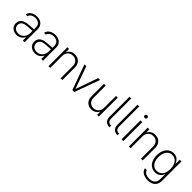

<svg xmlns="http://www.w3.org/2000/svg" viewBox="291 -2155 3813 3813"><g transform="rotate(45 2197.5 -248.5)"><path d="M240.2 -303.7Q276.4 -306.6 319.3 -309.6Q362.3 -312.5 391.6 -314V-371.1Q391.6 -408.7 375 -436.3Q358.4 -463.9 327.4 -479Q296.4 -494.1 253.9 -494.1Q199.7 -494.1 162.1 -470.2Q124.5 -446.3 114.3 -405.3H63.5Q69.3 -445.3 95.5 -475.3Q121.6 -505.4 163.3 -521.7Q205.1 -538.1 255.9 -538.1Q303.7 -538.1 345.7 -520.5Q387.7 -502.9 414.1 -464.4Q440.4 -425.8 440.4 -367.2V0H391.6V-91.8H387.7Q366.2 -46.4 322.5 -17.3Q278.8 11.7 218.8 11.7Q171.9 11.7 133.1 -7.1Q94.2 -25.9 71.5 -61.5Q48.8 -97.2 48.8 -146.5Q48.8 -216.3 97.9 -256.3Q147 -296.4 240.2 -303.7ZM224.6 -33.2Q272.9 -33.2 311 -56.6Q349.1 -80.1 370.4 -120.8Q391.6 -161.6 391.6 -211.9V-272L359.4 -269.5Q279.8 -263.2 250 -261.7Q170.9 -256.3 134.3 -225.6Q97.7 -194.8 97.7 -144.5Q97.7 -110.8 114.3 -85.4Q130.9 -60.1 159.7 -46.6Q188.5 -33.2 224.6 -33.2Z M757.8 -303.7Q793.9 -306.6 836.9 -309.6Q879.9 -312.5 909.2 -314V-371.1Q909.2 -408.7 892.6 -436.3Q876 -463.9 845 -479Q814 -494.1 771.5 -494.1Q717.3 -494.1 679.7 -470.2Q642.1 -446.3 631.8 -405.3H581.1Q586.9 -445.3 613 -475.3Q639.2 -505.4 680.9 -521.7Q722.7 -538.1 773.4 -538.1Q821.3 -538.1 863.3 -520.5Q905.3 -502.9 931.6 -464.4Q958 -425.8 958 -367.2V0H909.2V-91.8H905.3Q883.8 -46.4 840.1 -17.3Q796.4 11.7 736.3 11.7Q689.5 11.7 650.6 -7.1Q611.8 -25.9 589.1 -61.5Q566.4 -97.2 566.4 -146.5Q566.4 -216.3 615.5 -256.3Q664.6 -296.4 757.8 -303.7ZM742.2 -33.2Q790.5 -33.2 828.6 -56.6Q866.7 -80.1 887.9 -120.8Q909.2 -161.6 909.2 -211.9V-272L877 -269.5Q797.4 -263.2 767.6 -261.7Q688.5 -256.3 651.9 -225.6Q615.2 -194.8 615.2 -144.5Q615.2 -110.8 631.8 -85.4Q648.4 -60.1 677.2 -46.6Q706.1 -33.2 742.2 -33.2Z M1160.2 0H1111.3V-530.3H1159.2V-446.3H1164.1Q1182.6 -488.3 1223.4 -512.7Q1264.2 -537.1 1320.3 -537.1Q1374 -537.1 1414.8 -514.4Q1455.6 -491.7 1478.3 -449Q1501 -406.2 1501 -347.7V0H1452.1V-344.7Q1452.1 -388.7 1434.3 -422.1Q1416.5 -455.6 1384.3 -473.9Q1352.1 -492.2 1309.6 -492.2Q1266.6 -492.2 1232.7 -473.1Q1198.7 -454.1 1179.4 -419.4Q1160.2 -384.8 1160.2 -339.8Z M1836.9 0H1782.2L1590.8 -530.3H1643.6L1807.6 -63.5H1812.5L1976.6 -530.3H2029.3Z M2477.5 -530.3H2526.4V0H2477.5V-86.9H2473.6Q2454.6 -44.4 2412.8 -18.8Q2371.1 6.8 2315.4 6.8Q2263.7 6.8 2223.6 -15.9Q2183.6 -38.6 2161.1 -81.3Q2138.7 -124 2138.7 -182.6V-530.3H2187.5V-185.5Q2187.5 -142.6 2205.3 -109.9Q2223.1 -77.1 2254.9 -59.1Q2286.6 -41 2327.1 -41Q2367.2 -41 2401.6 -59.6Q2436 -78.1 2456.8 -112.5Q2477.5 -147 2477.5 -193.4Z M2815.4 -45.9H2826.2V0H2814.5Q2773.9 0 2743.2 -16.8Q2712.4 -33.7 2695.6 -65.2Q2678.7 -96.7 2678.7 -138.7V-707H2727.5V-138.7Q2727.5 -96.2 2751.7 -71Q2775.9 -45.9 2815.4 -45.9Z M3039.1 -45.9H3049.8V0H3038.1Q2997.6 0 2966.8 -16.8Q2936 -33.7 2919.2 -65.2Q2902.3 -96.7 2902.3 -138.7V-707H2951.2V-138.7Q2951.2 -96.2 2975.3 -71Q2999.5 -45.9 3039.1 -45.9Z M3165 -530.3H3214.8V0H3165ZM3151.4 -660.2Q3151.4 -675.3 3162.8 -686.3Q3174.3 -697.3 3190.4 -697.3Q3206.1 -697.3 3217.3 -686.3Q3228.5 -675.3 3228.5 -660.2Q3228.5 -645 3217.3 -634Q3206.1 -623 3190.4 -623Q3174.3 -623 3162.8 -634Q3151.4 -645 3151.4 -660.2Z M3417 0H3368.2V-530.3H3416V-446.3H3420.9Q3439.5 -488.3 3480.2 -512.7Q3521 -537.1 3577.1 -537.1Q3630.9 -537.1 3671.6 -514.4Q3712.4 -491.7 3735.1 -449Q3757.8 -406.2 3757.8 -347.7V0H3709V-344.7Q3709 -388.7 3691.2 -422.1Q3673.3 -455.6 3641.1 -473.9Q3608.9 -492.2 3566.4 -492.2Q3523.4 -492.2 3489.5 -473.1Q3455.6 -454.1 3436.3 -419.4Q3417 -384.8 3417 -339.8Z M3899.4 78.1H3951.2Q3961.9 121.1 4003.4 143.6Q4044.9 166 4105.5 166Q4183.1 166 4225.3 127.2Q4267.6 88.4 4267.6 10.7V-117.2H4263.7Q4244.6 -66.9 4201.4 -35.4Q4158.2 -3.9 4094.7 -3.9Q4032.2 -3.9 3983.6 -36.4Q3935.1 -68.8 3908 -128.7Q3880.9 -188.5 3880.9 -267.6Q3880.9 -347.2 3907.5 -408.4Q3934.1 -469.7 3982.9 -503.9Q4031.7 -538.1 4095.7 -538.1Q4160.2 -538.1 4201.7 -504.2Q4243.2 -470.2 4263.7 -417H4268.6V-530.3H4316.4V12.7Q4316.4 77.6 4290 121.8Q4263.7 166 4216.3 188Q4168.9 210 4105.5 210Q4022.9 210 3966.8 176Q3910.6 142.1 3899.4 78.1ZM4268.6 -266.6Q4268.6 -332 4248.3 -383.3Q4228 -434.6 4189.9 -463.9Q4151.9 -493.2 4099.6 -493.2Q4047.4 -493.2 4009 -463.4Q3970.7 -433.6 3950.7 -382.1Q3930.7 -330.6 3930.7 -266.6Q3930.7 -202.1 3950.9 -152.8Q3971.2 -103.5 4009.3 -76.2Q4047.4 -48.8 4099.6 -48.8Q4151.4 -48.8 4189.5 -75.2Q4227.5 -101.6 4248 -150.6Q4268.6 -199.7 4268.6 -266.6Z"/></g></svg>

Font: Pretendard GOV ExtraLight
Style: Regular
Weight: 200
Designer: Base glyphs from Inter by Rasmus Andersson; Hangeul glyphs from Noto Sans CJK(Source Han Sans) by Jang Soo-young and Kan
Foundry: Kil Hyung-jin
Version: Version 1.309